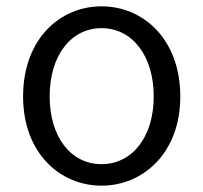

<svg xmlns="http://www.w3.org/2000/svg" viewBox="-20 -574 642 607"><path d="M301 13C433 13 550 -91 550 -269C550 -450 433 -554 301 -554C169 -554 53 -450 53 -269C53 -91 169 13 301 13ZM301 -55C204 -55 137 -141 137 -269C137 -398 204 -485 301 -485C398 -485 466 -398 466 -269C466 -141 398 -55 301 -55Z"/></svg>

Font: Noto Sans CJK JP DemiLight
Style: Regular
Weight: 350
Designer: Ryoko NISHIZUKA (kana & ideographs); Paul D. Hunt (Latin, Greek & Cyrillic); Wenlong ZHANG (bopomofo); Sandoll Communica
Foundry: Adobe Systems Incorporated
Version: Version 1.004;PS 1.004;hotconv 1.0.82;makeotf.lib2.5.63406